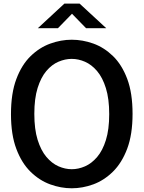

<svg xmlns="http://www.w3.org/2000/svg" viewBox="-20 -998 772 1032"><path d="M365.5 14Q307.5 14 249.8 -7Q192 -28 144.2 -74.8Q96.5 -121.5 67.8 -197.8Q39 -274 39 -384.5Q39 -496.5 67.8 -573Q96.5 -649.5 144.2 -696Q192 -742.5 249.8 -763.5Q307.5 -784.5 365.5 -784.5Q424 -784.5 481.8 -763.8Q539.5 -743 587.2 -696.8Q635 -650.5 663.8 -574.2Q692.5 -498 692.5 -386Q692.5 -275.5 663.8 -199Q635 -122.5 587.2 -75.5Q539.5 -28.5 481.8 -7.2Q424 14 365.5 14ZM365.5 -88.5Q401.5 -88.5 437 -104Q472.5 -119.5 502 -154Q531.5 -188.5 549.2 -245.2Q567 -302 567 -384.5Q567 -467 549.2 -524Q531.5 -581 502 -615.8Q472.5 -650.5 437 -666Q401.5 -681.5 365.5 -681.5Q330 -681.5 294.2 -666.2Q258.5 -651 229.2 -616.5Q200 -582 182.2 -525.2Q164.5 -468.5 164.5 -386Q164.5 -303.5 182.2 -246.5Q200 -189.5 229.2 -154.8Q258.5 -120 294.2 -104.2Q330 -88.5 365.5 -88.5ZM183.5 -846.5 326 -978.5H408L551 -846.5H442.5L367 -924L291.5 -846.5Z"/></svg>

Font: Junction SemiBold
Style: Regular
Weight: 600
Designer: Caroline Hadilaksono
Foundry: Caroline Hadilaksono, Tyler Finck, The League of Moveable Type
Version: Version 2.000; ttfautohint (v1.8.3)